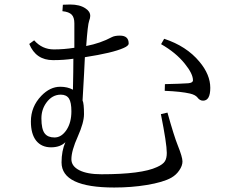

<svg xmlns="http://www.w3.org/2000/svg" viewBox="-20 -816 1040 856"><path d="M311.5 -603V-711.9Q311.5 -738.3 299.8 -750.5Q287.6 -763.2 258.3 -766.1L260.3 -794.9Q272.5 -795.9 292.5 -795.9Q335.4 -795.9 360.8 -778.8Q382.3 -765.1 382.3 -745.1Q382.3 -735.4 377.4 -723.1Q371.1 -706.1 364.3 -610.8Q428.7 -623.5 478.5 -650.4Q491.2 -657.2 514.6 -657.2Q553.7 -657.2 553.7 -622.1Q553.7 -611.8 531.2 -602.1Q482.4 -580.1 358.4 -561Q356.4 -509.8 348.1 -368.2Q354.5 -355 354.5 -307.1Q354.5 -269.5 327.1 -208Q298.3 -144 298.3 -106Q298.3 -75.2 333.5 -57.1Q369.1 -39.1 432.1 -39.1Q611.8 -39.1 680.2 -71.3Q706.5 -83 715.3 -97.2Q723.6 -110.4 723.6 -134.3Q723.6 -175.3 697.3 -307.1L726.6 -314Q755.9 -209 772.5 -168Q793.5 -115.7 793.5 -96.2Q793.5 -77.1 779.3 -56.6Q766.1 -36.6 744.1 -23.9Q708 -3.4 633.8 8.8Q566.4 20 489.3 20Q254.4 20 254.4 -91.8Q254.4 -143.1 271.5 -182.1Q248.5 -159.2 207.5 -159.2Q165 -159.2 141.1 -189Q117.7 -218.8 117.7 -274.4Q117.7 -340.3 164.1 -388.7Q203.1 -429.2 248.5 -429.2Q281.2 -429.2 305.2 -416Q307.1 -503.9 307.1 -554.2Q265.1 -547.9 216.3 -547.9Q140.1 -547.9 110.4 -620.1L132.3 -636.2Q168 -595.7 220.2 -595.7Q264.6 -595.7 311.5 -603ZM298.3 -319.8Q298.3 -359.4 287.6 -376.5Q276.4 -394 251 -394Q212.4 -394 186.5 -357.9Q164.6 -327.6 164.6 -288.1Q164.6 -239.7 179.7 -220.7Q193.4 -203.1 223.1 -203.1Q254.4 -203.1 276.9 -237.3Q298.3 -270 298.3 -319.8ZM715.3 -440.9Q784.7 -442.4 819.3 -444.8Q840.3 -446.8 840.3 -458Q840.3 -487.3 803.7 -532.2Q764.2 -581.5 698.2 -619.1L711.9 -643.1Q811.5 -610.4 869.1 -541Q917.5 -483.4 917.5 -424.3Q917.5 -367.2 885.3 -367.2Q870.6 -367.2 860.4 -381.3Q851.1 -393.1 827.1 -398.9Q786.6 -408.2 714.4 -411.1Z"/></svg>

Font: I.Ming
Style: Regular
Weight: 400
Designer: Ichiten Fonts Project
Version: Version 5.10 Mar 24, 2018